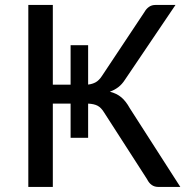

<svg xmlns="http://www.w3.org/2000/svg" viewBox="-20 -736 744 756"><path d="M690 0H603Q574 0 559 -30.5L390 -293Q378.5 -312 364.5 -319.5Q350.5 -327 327 -328V-193.5H258V-328H188V0H91.5V-716.5H188V-402.5H258V-558H327V-403Q344 -405 357 -412.2Q370 -419.5 381.5 -437L549 -689Q556 -701.5 566.8 -709Q577.5 -716.5 592 -716.5H671L472 -422Q460.5 -404 445.8 -392.8Q431 -381.5 412.5 -375Q439.5 -368 457.5 -353Q475.5 -338 491 -310Z"/></svg>

Font: Lato 2
Style: Regular
Weight: 400
Designer: Lukasz Dziedzic with Adam Twardoch and Botio Nikoltchev
Foundry: tyPoland Lukasz Dziedzic
Version: Version 2.015; 2015-08-06; http://www.latofonts.com/